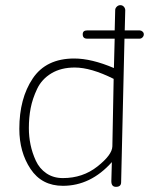

<svg xmlns="http://www.w3.org/2000/svg" viewBox="-20 -719 596 745"><path d="M430 6Q412 6 412 -16L414 -90Q332 2 224 2Q142 2 98.5 -63.5Q55 -129 55 -219Q55 -337 107 -414.5Q159 -492 268 -492Q335 -492 422 -455L425 -569H318Q301 -569 301 -586Q301 -601 318 -601H425L427 -680Q427 -687 433 -693Q439 -699 447 -699Q455 -699 460.5 -693Q466 -687 466 -679L464 -601H522Q528 -601 533 -596.5Q538 -592 538 -586Q538 -579 533 -574Q528 -569 522 -569H463L450 -12Q450 6 430 6ZM224 -28Q301 -28 358 -73Q415 -118 416 -151L421 -413Q333 -457 270 -457Q217 -457 179.5 -434.5Q142 -412 124 -374Q106 -336 99 -299.5Q92 -263 92 -222Q92 -189 98.5 -157.5Q105 -126 119 -95.5Q133 -65 160 -46.5Q187 -28 224 -28Z"/></svg>

Font: Comic Neue Light
Style: Regular
Weight: 300
Designer: Craig Rozynski
Foundry: Craig Rozynski
Version: Version 2.003